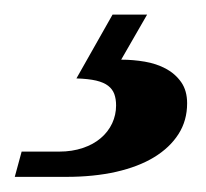

<svg xmlns="http://www.w3.org/2000/svg" viewBox="-42 -31 279 260"><path d="M110.4 -11.2H157.2L122.1 49.8Q138.2 49.8 154.1 52.5Q169.9 55.2 182.6 62Q195.3 68.8 203.4 80.3Q211.4 91.8 211.4 108.9Q211.4 132.3 199.7 150.6Q188 168.9 166.7 181.9Q145.5 194.8 115.2 201.7Q85 208.5 47.9 208.5H-22L-12.7 174.3H38.1Q55.7 174.3 70.1 169.4Q84.5 164.6 94.5 156Q104.5 147.5 109.9 136Q115.2 124.5 115.2 111.8Q115.2 103 112.8 96.4Q110.4 89.8 104.5 85.2Q98.6 80.6 88.1 78.1Q77.6 75.7 61.5 75.2Z"/></svg>

Font: Arian AMU Serif
Style: Bold Italic
Weight: 700
Italic angle: -15°
Designer: Ruben Hakobyan (Tarumian)
Foundry: Ruben Hakobyan (Tarumian)
Version: Version 1.002